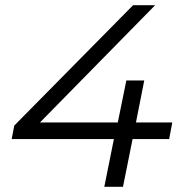

<svg xmlns="http://www.w3.org/2000/svg" viewBox="-20 -720 701 740"><path d="M632 -184H491L454 0H382L419 -184H25L35 -236L493 -700H578L134 -248H434L467 -410H536L504 -248H644Z"/></svg>

Font: Montserrat Alternates
Style: Italic
Weight: 400
Italic angle: -11.3°
Designer: Julieta Ulanovsky
Foundry: Julieta Ulanovsky
Version: Version 7.200